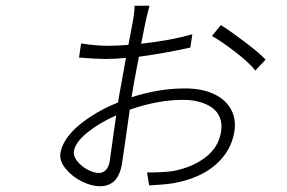

<svg xmlns="http://www.w3.org/2000/svg" viewBox="-20 -609 996 667"><path d="M323.2 -8.2Q339.1 -8.2 348.5 -19.2Q358 -30.2 360.8 -46.9Q363.3 -61.8 370.9 -118.4Q378.6 -175.1 383.5 -208.1Q328.8 -184.3 285.5 -150.2Q242.2 -116.1 236.9 -84.2Q234 -66.4 249.1 -48.1Q264.2 -29.8 285.5 -19Q306.8 -8.2 323.2 -8.2ZM438.2 -279.1 436.8 -271Q530.5 -301.8 622.9 -301.8Q679 -301.8 720.2 -283.7Q761.4 -265.6 781.4 -231Q801.5 -196.4 794 -150.9Q783 -83.8 728.7 -36.6Q674.4 10.7 584.5 27Q557.9 32 498.2 35.2L490.8 -9.9Q550.4 -9.9 581.3 -14.9Q647 -27 693 -61.8Q739 -96.6 747.9 -150.9Q752.5 -179 743.8 -200.6Q735.1 -222.3 716.1 -235.4Q697.1 -248.6 671.9 -255.3Q646.7 -262.1 616.5 -262.1Q528.8 -262.1 430.8 -228Q426.1 -196.4 416.7 -128.9Q407.3 -61.4 403.8 -40.8Q396.7 0.7 377.5 19.4Q358.3 38 326.7 38Q298.7 38 265.1 21.7Q231.5 5.3 208.5 -22.5Q185.4 -50.4 190 -78.1Q193.9 -100.9 208.8 -123.8Q223.7 -146.7 244.3 -165.3Q264.9 -183.9 291 -201.3Q317.1 -218.8 341.6 -231.2Q366.1 -243.6 389.9 -252.8L393.8 -275.9Q399.9 -312.1 417.6 -408Q382.5 -404.1 344.8 -404.1Q314.6 -404.1 254.6 -409.1L261.7 -458.1Q315.7 -449.9 352.6 -449.9Q388.5 -449.9 426.1 -453.1Q437.9 -514.9 443.2 -544Q447.8 -572.8 447.4 -589.1H499.6Q496.1 -577.8 488.3 -545.1Q481.5 -514.9 470.5 -457Q576.7 -469.1 648.1 -490.1L641.3 -443.9Q553.3 -424 462.4 -411.9Q444.2 -316.8 438.2 -279.1ZM716.3 -484 747.5 -522Q785.5 -497.5 833.1 -461.3Q880.7 -425.1 902.7 -402L867.2 -364Q846.2 -390.6 799.4 -427Q752.5 -463.4 716.3 -484Z"/></svg>

Font: Karasuma Gothic
Style: Light Italic
Weight: 300
Italic angle: 9.39998°
Designer: Rasmus Andersson / Ryoko Nishizuka
Foundry: rsms
Version: Version 1.00